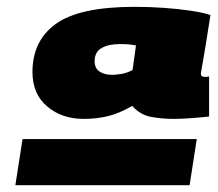

<svg xmlns="http://www.w3.org/2000/svg" viewBox="-20 -712 639 562"><path d="M596 -668Q587 -610 581.5 -576.5Q576 -543 573 -526.5Q570 -510 569 -504Q568 -498 568 -496Q568 -487 579 -487Q581 -487 583.5 -487Q586 -487 592 -488V-371Q576 -369 544.5 -366.5Q513 -364 489 -364Q453 -364 421.5 -370Q390 -376 367 -402Q329 -380 296 -372Q263 -364 225 -364Q161 -364 118 -400.5Q75 -437 75 -501Q75 -593 144 -642.5Q213 -692 374 -692Q417 -692 460 -689Q503 -686 539 -680.5Q575 -675 596 -668ZM257 -533Q257 -512 271.5 -502.5Q286 -493 308 -493Q319 -493 335 -495.5Q351 -498 368 -507L378 -579Q368 -581 358 -582Q348 -583 331 -583Q298 -583 277.5 -571.5Q257 -560 257 -533ZM25 -170 46 -305H556L535 -170Z"/></svg>

Font: Georama ExtraExtended Black
Style: Italic
Weight: 900
Width: 8
Italic angle: -9°
Designer: Jean-Baptiste Levee
Foundry: Production Type
Version: Version 1.000